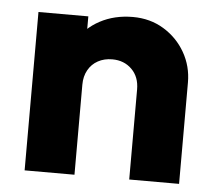

<svg xmlns="http://www.w3.org/2000/svg" viewBox="-42 -542 656 587"><g transform="rotate(5 286.0 -248.0)"><path d="M375 0V-276.5Q375 -315 351.5 -338.2Q328 -361.5 291.6 -361.5Q266.9 -361.5 247.7 -351Q228.5 -340.5 217.8 -321.2Q207 -302 207 -276.5L147.5 -305.5Q147.5 -363 172.8 -405.8Q198 -448.5 242.4 -472.2Q286.9 -496 343.2 -496Q396.5 -496 438.2 -470.5Q480 -445 504 -403Q528 -361 528 -311V0ZM54 0V-486H207V0Z"/></g></svg>

Font: Outfit Thin
Style: Regular
Weight: 100
Designer: Rodrigo Fuenzalida
Foundry: fragTYPE
Version: Version 1.000